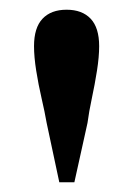

<svg xmlns="http://www.w3.org/2000/svg" viewBox="-20 -841 275 395"><path d="M117 -821Q149 -821 166.5 -802.5Q184 -784 184 -746Q184 -724 179.5 -695.5Q175 -667 169 -639Q163 -611 160 -588L133 -466H102L76 -588Q72 -611 65.5 -639Q59 -667 54.5 -695.5Q50 -724 50 -746Q50 -784 67.5 -802.5Q85 -821 117 -821Z"/></svg>

Font: Noto Serif KR ExtraLight
Style: Bold
Weight: 700
Version: Version 2.002-H1;hotconv 1.1.0;makeotfexe 2.6.0